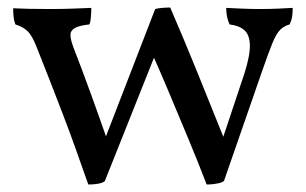

<svg xmlns="http://www.w3.org/2000/svg" viewBox="-20 -482 814 511"><path d="M215 9Q198 -39 181.5 -85.5Q165 -132 147.5 -177.5Q130 -223 112.5 -268Q95 -313 77 -358Q66 -386 54.5 -398Q43 -410 21 -417Q17 -427 16 -439Q15 -451 15 -460Q34 -459 57 -458.5Q80 -458 113 -458Q146 -458 172 -459Q198 -460 223 -461Q223 -451 222 -437.5Q221 -424 218 -417Q190 -414 178.5 -407Q167 -400 167.5 -388Q168 -376 175 -357Q198 -298 223 -229Q248 -160 268 -102L255 -101L393 -458Q400 -460 411.5 -461Q423 -462 433 -462Q466 -386 505 -290Q544 -194 582 -99H568L631 -288Q646 -336 645 -363Q644 -390 630 -402Q616 -414 591 -417Q586 -428 584 -439Q582 -450 582 -461Q601 -460 625 -459Q649 -458 671 -458Q698 -458 720 -459Q742 -460 759 -461Q759 -448 757.5 -438Q756 -428 751 -417Q736 -413 725.5 -402.5Q715 -392 704.5 -366Q694 -340 677 -291L576 0Q570 4 563 5.5Q556 7 548 8Q540 9 530 9Q507 -51 480.5 -114.5Q454 -178 428 -240Q402 -302 377 -357L408 -374L259 0Q254 4 248 5.5Q242 7 234 8Q226 9 215 9Z"/></svg>

Font: Vollkorn
Style: Regular
Weight: 400
Designer: Friedrich Althausen
Foundry: Friedrich Althausen
Version: Version 4.104